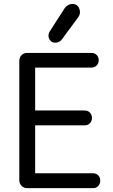

<svg xmlns="http://www.w3.org/2000/svg" viewBox="-20 -974 587 994"><path d="M121 0Q103 0 91.5 -12Q80 -24 80 -41V-659Q80 -677 91.5 -688.5Q103 -700 121 -700H162V0ZM138 -624V-700H453Q470 -700 480.5 -689.5Q491 -679 491 -662Q491 -646 480.5 -635Q470 -624 453 -624ZM126 -325V-402H418Q435 -402 445.5 -391Q456 -380 456 -363Q456 -347 445.5 -336Q435 -325 418 -325ZM145 0V-77H461Q478 -77 488.5 -66.5Q499 -56 499 -39Q499 -22 488.5 -11Q478 0 461 0ZM266 -753Q251 -753 241 -763.5Q231 -774 231 -788Q231 -802 238 -812L313 -929Q323 -945 340.5 -951Q358 -957 372 -950Q383 -945 388.5 -934Q394 -923 394 -911Q394 -904 391.5 -897Q389 -890 383 -882L301 -771Q288 -753 266 -753Z"/></svg>

Font: National Park
Style: Regular
Weight: 400
Designer: Andrea Herstowski, Ben Hoepner
Version: Version 1.009